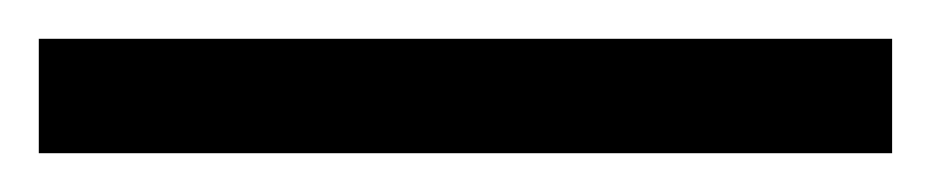

<svg xmlns="http://www.w3.org/2000/svg" viewBox="-25 63 480 99"><path d="M-5 142H435V83H-5Z"/></svg>

Font: Noto Serif Devanagari SemiCondensed Black
Style: Regular
Weight: 900
Width: 4
Designer: Universal Thirst, Indian Type Foundry and the Monotype Design Team
Foundry: Monotype Imaging Inc.
Version: Version 2.004